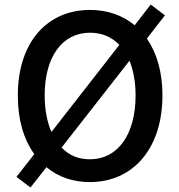

<svg xmlns="http://www.w3.org/2000/svg" viewBox="-20 -794 794 851"><path d="M711 -726 648 -774 577 -682C524 -726 456 -750 379 -750C190 -750 59 -608 59 -371C59 -263 85 -176 132 -111L53 -10L115 37L186 -53C239 -9 304 13 379 13C568 13 700 -134 700 -371C700 -475 675 -559 631 -623ZM208 -209C189 -253 178 -307 178 -371C178 -544 257 -649 379 -649C431 -649 474 -631 509 -595ZM554 -525C571 -482 581 -431 581 -371C581 -198 502 -88 379 -88C328 -88 286 -105 253 -140Z"/></svg>

Font: Spoqa Han Sans Neo Medium
Style: Regular
Weight: 500
Designer: [Spoqa Han Sans Neo] Dong-huui Kim  Younghwa Kang  Yujin Lee  [Noto Sans] Ryoko NISHIZUKA  (kana & ideographs); Paul D. 
Foundry: Spoqa (http://www.spoqa-han-sans.com)
Version: Version 1.000